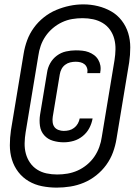

<svg xmlns="http://www.w3.org/2000/svg" viewBox="-20 -780 640 877"><path d="M271 -130Q246 -130 222 -137Q198 -144 182 -162Q166 -180 162.5 -205Q159 -230 163 -256L195 -449Q198 -471 209.5 -491.5Q221 -512 240 -526Q259 -540 281.5 -545Q304 -550 326 -550Q341 -550 356 -548.5Q371 -547 384.5 -542Q398 -537 409.5 -528.5Q421 -520 428.5 -507.5Q436 -495 438.5 -480.5Q441 -466 438 -451Q438 -450 438 -448.5Q438 -447 437 -446H378Q379 -447 379 -447.5Q379 -448 379 -448Q381 -459 377.5 -469.5Q374 -480 366 -486.5Q358 -493 347.5 -495.5Q337 -498 326 -498Q313 -498 300.5 -495Q288 -492 277.5 -484Q267 -476 261 -464.5Q255 -453 253 -440L221 -247Q219 -235 220.5 -222Q222 -209 228.5 -200Q235 -191 247 -186.5Q259 -182 271 -182Q284 -182 296 -185Q308 -188 318.5 -196Q329 -204 335.5 -215.5Q342 -227 344 -239H403Q399 -216 388 -195Q377 -174 358 -158.5Q339 -143 316.5 -136.5Q294 -130 271 -130ZM239 77Q205 77 172 70.5Q139 64 111 47.5Q83 31 63.5 5.5Q44 -20 34.5 -51Q25 -82 25 -116.5Q25 -151 30 -185L88 -535Q93 -566 104 -596Q115 -626 134.5 -653Q154 -680 180.5 -701Q207 -722 237 -734.5Q267 -747 298 -753.5Q329 -760 361 -760Q395 -760 427.5 -752Q460 -744 488 -728Q516 -712 536 -686Q556 -660 565.5 -629Q575 -598 575 -563.5Q575 -529 570 -495L512 -145Q507 -114 496 -84Q485 -54 465.5 -27Q446 0 419.5 21Q393 42 363 54.5Q333 67 301.5 72Q270 77 239 77ZM241 17Q265 17 288.5 13Q312 9 334.5 -1Q357 -11 377 -27.5Q397 -44 411 -64.5Q425 -85 433.5 -108.5Q442 -132 445 -155L503 -505Q507 -530 507.5 -554.5Q508 -579 502 -602Q496 -625 482.5 -644Q469 -663 449 -675Q429 -687 405.5 -692Q382 -697 357 -697Q333 -697 309.5 -693Q286 -689 263.5 -678.5Q241 -668 221.5 -651.5Q202 -635 188 -614.5Q174 -594 166 -571Q158 -548 155 -525L97 -175Q93 -151 92.5 -126Q92 -101 98 -78.5Q104 -56 117 -37Q130 -18 149.5 -5.5Q169 7 192.5 12Q216 17 241 17Z"/></svg>

Font: Iosevka Curly Extended Oblique
Style: Regular
Weight: 400
Width: 7
Italic angle: -9°
Monospace: yes
Designer: Belleve Invis
Foundry: Belleve Invis
Version: Version 11.1.0; ttfautohint (v1.8.3)